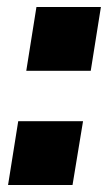

<svg xmlns="http://www.w3.org/2000/svg" viewBox="-20 -528 312 548"><path d="M55 -326 84 -508H268L239 -326ZM3 0 32 -182H217L187 0Z"/></svg>

Font: Mulish ExtraLight Black
Style: Italic
Weight: 900
Italic angle: -9°
Version: Version 3.603